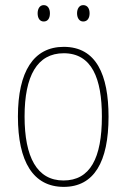

<svg xmlns="http://www.w3.org/2000/svg" viewBox="-20 -720 495 750"><path d="M127 -668C127 -651 134 -636 151 -636C167 -636 175 -649 175 -668C175 -686 167 -700 151 -700C134 -700 127 -684 127 -668ZM281 -668C281 -651 289 -636 305 -636C322 -636 330 -650 330 -668C330 -686 322 -700 305 -700C289 -700 281 -685 281 -668ZM404 -264C404 -428 356 -537 229 -537C111 -537 50 -440 50 -265C50 -88 110 10 229 10C347 10 404 -87 404 -264ZM76 -265C76 -423 125 -512 229 -512C339 -512 378 -413 378 -265C378 -102 332 -15 228 -15C124 -15 76 -107 76 -265Z"/></svg>

Font: Noto Sans Sinhala UI Condensed Thin
Style: Regular
Weight: 100
Width: 3
Designer: Jelle Bosma - Monotype Design Team
Foundry: Monotype Imaging Inc.
Version: Version 2.006